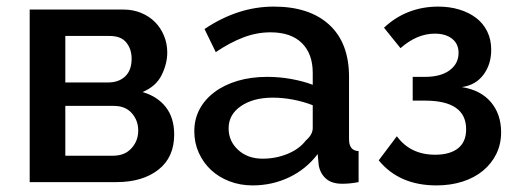

<svg xmlns="http://www.w3.org/2000/svg" viewBox="-20 -552 1570 582"><path d="M355 -523Q383 -523 407.5 -513Q432 -503 449.5 -485.5Q467 -468 477 -444Q487 -420 487 -393Q487 -359 470 -324.5Q453 -290 412 -273Q457 -260 482.5 -227.5Q508 -195 508 -144Q508 -75 460 -37.5Q412 0 333 0H70V-523ZM307 -302Q340 -302 359.5 -320.5Q379 -339 379 -374Q379 -403 363 -423Q347 -443 312 -443H178V-302ZM323 -80Q358 -80 378.5 -102.5Q399 -125 399 -156Q399 -187 379.5 -209Q360 -231 325 -231H178V-80Z M746 10Q708 10 675.5 -2.5Q643 -15 619.5 -37Q596 -59 582.5 -89Q569 -119 569 -154Q569 -191 585 -221Q601 -251 630.5 -273Q660 -295 700.5 -307Q741 -319 790 -319Q827 -319 863 -312.5Q899 -306 928 -295V-331Q928 -389 895 -421.5Q862 -454 800 -454Q758 -454 717.5 -438.5Q677 -423 634 -394L600 -464Q701 -532 810 -532Q918 -532 978 -477Q1038 -422 1038 -319V-130Q1038 -95 1067 -94V0Q1051 3 1039.5 4Q1028 5 1017 5Q985 5 967.5 -11Q950 -27 946 -52L943 -85Q908 -39 856.5 -14.5Q805 10 746 10ZM776 -71Q816 -71 851.5 -85.5Q887 -100 907 -126Q928 -144 928 -164V-233Q900 -244 868.5 -250Q837 -256 807 -256Q748 -256 710.5 -230.5Q673 -205 673 -163Q673 -124 702 -97.5Q731 -71 776 -71Z M1144 -468Q1178 -500 1219.5 -516Q1261 -532 1308 -532Q1343 -532 1372.5 -523Q1402 -514 1423.5 -497.5Q1445 -481 1457 -456.5Q1469 -432 1469 -401Q1469 -357 1445.5 -325.5Q1422 -294 1380 -288Q1437 -279 1468 -242.5Q1499 -206 1499 -151Q1499 -115 1484.5 -85.5Q1470 -56 1444 -34.5Q1418 -13 1382 -1.5Q1346 10 1303 10Q1190 10 1128 -66L1183 -139Q1224 -83 1299 -83Q1344 -83 1368.5 -102.5Q1393 -122 1393 -160Q1393 -247 1268 -247H1231V-319H1268Q1316 -319 1343 -339Q1370 -359 1370 -392Q1370 -419 1350.5 -434.5Q1331 -450 1298 -450Q1244 -450 1194 -406Z"/></svg>

Font: Oxford Sans SemiBold
Style: Regular
Weight: 600
Designer: Matt McInerney, Pablo Impallari, Rodrigo Fuenzalida
Foundry: Matt McInerney, Pablo Impallari, Rodrigo Fuenzalida
Version: Version 3.000g; ttfautohint (v1.5) -l 8 -r 28 -G 28 -x 14 -D